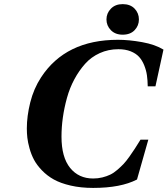

<svg xmlns="http://www.w3.org/2000/svg" viewBox="-20 -901 817 936"><path d="M110.8 -274.9Q110.8 -334.5 127.4 -401.4Q144 -468.3 180.2 -523.9Q299.8 -707 555.2 -707Q608.9 -707 672.6 -695.6Q736.3 -684.1 776.9 -659.2L737.8 -480H700.2Q699.7 -509.8 696.3 -533.9Q692.9 -558.1 683.1 -582.5Q673.3 -606.9 658 -623.8Q642.6 -640.6 616.9 -650.9Q591.3 -661.1 557.1 -661.1Q508.3 -661.1 466.3 -642.1Q424.3 -623 394.8 -589.8Q365.2 -556.6 342.5 -514.4Q319.8 -472.2 306.4 -423.6Q293 -375 286.4 -327.9Q279.8 -280.8 279.8 -234.9Q279.8 -134.3 321.8 -82.5Q363.8 -30.8 434.1 -30.8Q457.5 -30.8 479 -36.1Q500.5 -41.5 517.3 -49.6Q534.2 -57.6 552 -73Q569.8 -88.4 582.3 -101.6Q594.7 -114.7 611.1 -137.7Q627.4 -160.6 637.7 -176.8Q647.9 -192.9 665 -220.2H703.1L647.9 -25.9Q568.8 15.1 434.1 15.1Q374 15.1 324.5 3.7Q274.9 -7.8 242.2 -26.1Q209.5 -44.4 184.6 -70.3Q159.7 -96.2 146 -121.8Q132.3 -147.5 124 -177.5Q115.7 -207.5 113.3 -229.7Q110.8 -252 110.8 -274.9ZM578.1 -880.9Q615.2 -880.9 636.2 -858.9Q657.2 -836.9 657.2 -806.2Q657.2 -775.9 636.2 -753.9Q615.2 -731.9 578.1 -731.9Q542 -731.9 520.5 -753.9Q499 -775.9 499 -806.2Q499 -836.4 520.5 -858.6Q542 -880.9 578.1 -880.9Z"/></svg>

Font: Linguistics Pro
Style: Bold Italic
Weight: 700
Italic angle: -12°
Designer: Stefan Peev, Context Ltd
Foundry: Stefan Peev, Context Ltd
Version: Version 001.000